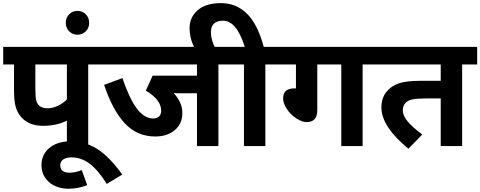

<svg xmlns="http://www.w3.org/2000/svg" viewBox="-20 -916 3012 1204"><path d="M201.7 -511.7V-353Q202.1 -303.7 208 -283.2Q221.7 -236.3 279.8 -236.8Q309.6 -237.3 341.8 -252Q374 -266.6 399.4 -292.5V-511.7ZM67.9 -344.7V-511.7H0V-622.1H627.4V-511.7H533.2V0H399.4V-159.7Q335.9 -127 248.5 -127Q161.1 -127 112.8 -182.1Q87.9 -210.4 78.1 -247.1Q68.4 -283.7 67.9 -344.7Z M357.9 120.6Q357.9 167 417 167Q452.6 167 492.7 150.4L526.9 245.1Q467.3 267.6 411.6 267.6Q335 267.6 287.6 226.1Q240.2 184.6 240.2 119.1Q240.2 53.7 289.3 12Q338.4 -29.8 425.5 -29.8Q512.7 -29.8 588.9 17.6Q665 64.9 746.6 178.7L649.4 237.3Q594.7 149.4 541.5 110.1Q488.3 70.8 429.7 70.8Q395.5 70.8 376.7 83.7Q357.9 96.7 357.9 120.6Z M413.8 -826.4Q435.1 -847.7 465.8 -847.7Q496.6 -847.7 517.8 -826.4Q539.1 -805.2 539.1 -772.9Q539.1 -740.7 517.8 -719.5Q496.6 -698.2 465.8 -698.2Q435.1 -698.2 413.8 -719.5Q392.6 -740.7 392.6 -772.9Q392.6 -805.2 413.8 -826.4Z M1215.3 -331.1H1129.4Q1078.1 -331.1 1068.8 -332.5Q1123.5 -273.9 1123.5 -207Q1123.5 -140.1 1076.2 -100.1Q1028.8 -60.1 952.6 -60.1Q839.4 -60.5 762.7 -142.6Q686 -224.6 632.8 -383.8L747.6 -426.3Q791.5 -296.9 838.4 -234.9Q885.3 -172.9 939.9 -172.9Q963.4 -172.9 977.1 -185.5Q990.7 -198.2 990.7 -222.2Q990.7 -290.5 894.5 -347.7L937 -441.4H1215.3V-511.7H613.3V-622.1H1443.8V-511.7H1349.6V0H1215.3Z M1515.1 -622.1Q1462.9 -786.1 1379.9 -786.1Q1302.7 -786.1 1302.7 -714.8Q1302.7 -664.6 1330.1 -614.3L1200.2 -614.7Q1168.9 -674.8 1168.9 -741.2Q1168.9 -807.6 1220.2 -852.5Q1271.5 -896.5 1366.2 -896.5Q1460.9 -896.5 1528.3 -830.6Q1595.7 -764.6 1633.8 -622.1H1738.3V-511.7H1644V0H1509.8V-511.7H1429.7V-622.1Z M1969.7 -225.6Q1969.7 -150.4 1902.8 -150.4Q1873.5 -150.4 1837.9 -173.8Q1802.2 -197.3 1778.8 -232.4Q1755.4 -267.1 1755.4 -298.8Q1755.4 -361.8 1825.7 -361.8H1835.9V-511.7H1724.1V-622.1H2348.1V-511.7H2253.9V0H2120.1V-511.7H1969.7Z M2541 16.6Q2371.6 -123 2371.6 -242.2Q2372.1 -300.8 2402.3 -338.9Q2432.6 -377 2480.5 -393.1Q2528.3 -409.2 2613.8 -409.2H2743.7V-511.7H2334V-622.1H2972.2V-511.7H2877.9V0H2743.7V-298.8H2653.3Q2593.3 -298.8 2565.4 -292.5Q2505.9 -278.8 2505.9 -223.6Q2505.9 -191.4 2535.6 -155.3Q2565.4 -119.1 2627.9 -72.3Z"/></svg>

Font: NotoSans-Bold
Style: Bold
Weight: 700
Designer: Monotype Design team
Foundry: Monotype Imaging Inc.
Version: Version 1.04